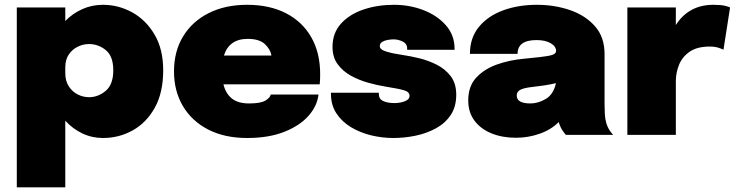

<svg xmlns="http://www.w3.org/2000/svg" viewBox="-20 -562 3082 800"><path d="M50 218.5V-531H252V-474.5Q282.5 -506 322.8 -524Q363 -542 409 -542Q473.5 -542 530.8 -510.5Q588 -479 624 -418Q660 -357 660 -269Q660 -176 625 -113.2Q590 -50.5 533 -18.8Q476 13 409 13Q363 13 322.8 -6.2Q282.5 -25.5 252 -59V218.5ZM351 -378.5Q327.5 -378.5 304.8 -367.8Q282 -357 267 -335.5Q252 -314 252 -280.5V-257.5Q252 -224.5 266.8 -202Q281.5 -179.5 304.2 -168.2Q327 -157 351 -157Q389 -157 420.5 -183.5Q452 -210 452 -269Q452 -328 420.8 -353.2Q389.5 -378.5 351 -378.5Z M1307 -168Q1302 -121 1265.8 -79.8Q1229.5 -38.5 1164.8 -12.8Q1100 13 1009.5 13Q916 13 847.5 -22.2Q779 -57.5 742 -120.2Q705 -183 705 -264.5Q705 -348 743 -410.5Q781 -473 849.8 -507.5Q918.5 -542 1009.5 -542Q1103.5 -542 1171.8 -506.8Q1240 -471.5 1277 -406.8Q1314 -342 1314 -253Q1314 -238 1313.5 -227.5Q1313 -217 1312 -210.5H911Q920.5 -172 946.2 -151.5Q972 -131 1018 -131Q1066.5 -131 1086.2 -143.2Q1106 -155.5 1108 -168ZM1012 -400Q935 -400 913 -330.5H1111Q1107.5 -355 1084.5 -377.5Q1061.5 -400 1012 -400Z M1619 13Q1572 13 1526 1.8Q1480 -9.5 1442.2 -32.2Q1404.5 -55 1381.8 -89.5Q1359 -124 1359 -170.5V-175.5H1558.5V-170.5Q1558.5 -149.5 1576.5 -141Q1594.5 -132.5 1625 -132.5Q1636 -132.5 1650.5 -135.2Q1665 -138 1675.8 -144.8Q1686.5 -151.5 1686.5 -162.5Q1686.5 -179 1663.8 -185.8Q1641 -192.5 1584.5 -201.5Q1550.5 -207 1512.5 -217.8Q1474.5 -228.5 1441 -247.2Q1407.5 -266 1386.5 -295Q1365.5 -324 1365.5 -366.5Q1365.5 -424.5 1400.8 -463.5Q1436 -502.5 1494.2 -522.2Q1552.5 -542 1621.5 -542Q1687 -542 1744.5 -519.8Q1802 -497.5 1838 -456.5Q1874 -415.5 1874 -359.5V-354.5H1676.5V-359.5Q1676.5 -380 1657.8 -389Q1639 -398 1620 -398Q1610 -398 1596.2 -395.8Q1582.5 -393.5 1572.5 -387.5Q1562.5 -381.5 1562.5 -370Q1562.5 -355 1590.5 -346.8Q1618.5 -338.5 1660 -332.5Q1688.5 -328.5 1726 -319.5Q1763.5 -310.5 1799 -292.8Q1834.5 -275 1857.8 -244.8Q1881 -214.5 1881 -167.5Q1881 -117 1857.8 -82.5Q1834.5 -48 1795.8 -27Q1757 -6 1711 3.5Q1665 13 1619 13Z M2130 12Q2073 12 2028 -6.2Q1983 -24.5 1957 -59.2Q1931 -94 1931 -144Q1931 -203 1964.8 -239Q1998.5 -275 2051.2 -293.5Q2104 -312 2160.5 -317Q2241 -324.5 2269 -330Q2297 -335.5 2297 -349.5V-350Q2297 -368.5 2274.8 -381.8Q2252.5 -395 2215.5 -395Q2136.5 -395 2136.5 -337.5H1938Q1938 -404.5 1975.5 -450Q2013 -495.5 2076.2 -518.8Q2139.5 -542 2217 -542Q2290.5 -542 2354.8 -520Q2419 -498 2459 -452.8Q2499 -407.5 2499 -337V-130.5Q2499 -108.5 2500 -88Q2501 -67.5 2506 -50Q2511.5 -31.5 2520.5 -18.2Q2529.5 -5 2535 0H2338Q2333.5 -4.5 2325 -16.5Q2316.5 -28.5 2311 -44Q2309.5 -49 2308 -53.5Q2277 -22 2229.2 -5Q2181.5 12 2130 12ZM2190 -131Q2222.5 -131 2254.2 -149.8Q2286 -168.5 2296.5 -215.5Q2273 -210 2248.5 -206.2Q2224 -202.5 2201 -200Q2166.5 -196.5 2149.8 -188.8Q2133 -181 2133 -164Q2133 -131 2190 -131Z M2594 0V-531H2796V-457.5Q2821 -498 2860.5 -520Q2900 -542 2952 -542Q2984.5 -542 3001.2 -537.8Q3018 -533.5 3022 -531L2994.5 -355Q2990 -357.5 2974.5 -362.8Q2959 -368 2937 -368Q2885 -368 2854 -346.8Q2823 -325.5 2809.5 -292.5Q2796 -259.5 2796 -224V0Z"/></svg>

Font: Epilogue Black
Style: Regular
Weight: 900
Designer: Tyler Finck
Foundry: Etcetera Type Co
Version: Version 2.111; ttfautohint (v1.8.3)